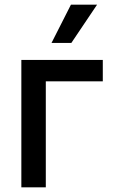

<svg xmlns="http://www.w3.org/2000/svg" viewBox="-20 -802 501 822"><path d="M420.1 -545.5V-453.8H176.1V0H71.4V-545.5ZM200.6 -618.3 283.7 -782H395.6L285.5 -618.3Z"/></svg>

Font: Inter Zeller Medium
Style: Regular
Weight: 500
Designer: Rasmus Andersson; Joe Bland
Foundry: zeller
Version: Version 3.015;git-dec3a8cb1